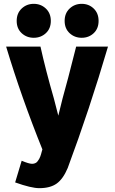

<svg xmlns="http://www.w3.org/2000/svg" viewBox="-20 -784 601 1001"><path d="M543 -541Q447 -214 333 92Q309 149 275.5 173Q242 197 185 197Q143 197 59 167L93 54Q131 70 147 70Q154 70 160 68Q166 66 170 63Q174 60 178 54Q182 48 184.5 44Q187 40 190 32Q193 24 194 20Q195 16 197.5 7Q200 -2 201 -5Q91 -278 12 -541H191Q218 -419 261 -270Q284 -182 284 -181Q285 -182 306 -270Q330 -354 377 -541ZM219 -739.5Q245 -715 245 -675Q245 -635 219 -611Q193 -587 156 -587Q119 -587 93 -611Q67 -635 67 -675Q67 -715 93 -739.5Q119 -764 156 -764Q193 -764 219 -739.5ZM468.5 -739.5Q494 -715 494 -675Q494 -635 468.5 -611Q443 -587 406 -587Q369 -587 343 -611Q317 -635 317 -675Q317 -715 343 -739.5Q369 -764 406 -764Q443 -764 468.5 -739.5Z"/></svg>

Font: Repo
Style: ExtraBold
Weight: 800
Designer: Stefan Peev
Foundry: Context Ltd
Version: Version 001.000